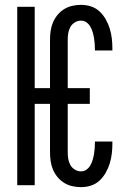

<svg xmlns="http://www.w3.org/2000/svg" viewBox="-20 -763 540 791"><path d="M314 8Q296 8 278 4Q260 0 244.5 -9.5Q229 -19 217 -33.5Q205 -48 198 -65Q191 -82 188.5 -100Q186 -118 186 -137V-335H123V0H51V-735H123V-400H186V-599Q186 -617 188.5 -635Q191 -653 198 -670Q205 -687 217 -701.5Q229 -716 244.5 -725.5Q260 -735 278 -739Q296 -743 314 -743Q335 -743 355 -736.5Q375 -730 390 -716Q405 -702 415.5 -683.5Q426 -665 432 -645.5Q438 -626 440.5 -605.5Q443 -585 443 -564V-555H371V-561Q371 -573 370 -585Q369 -597 367 -608.5Q365 -620 361.5 -631.5Q358 -643 352 -653.5Q346 -664 336 -671Q326 -678 314 -678Q300 -678 288 -670.5Q276 -663 269.5 -651Q263 -639 261 -625.5Q259 -612 259 -599V-400H350V-335H259V-137Q259 -123 261 -109.5Q263 -96 269.5 -84Q276 -72 288 -64.5Q300 -57 314 -57Q326 -57 336 -64Q346 -71 352 -81.5Q358 -92 361.5 -103.5Q365 -115 367 -126.5Q369 -138 370 -150Q371 -162 371 -174V-180H443V-171Q443 -150 440.5 -129.5Q438 -109 432 -89.5Q426 -70 415.5 -51.5Q405 -33 390 -19Q375 -5 355 1.5Q335 8 314 8Z"/></svg>

Font: Iosevka srxl
Style: Regular
Weight: 400
Monospace: yes
Designer: Belleve Invis
Foundry: Belleve Invis
Version: Version 33.0.1; ttfautohint (v1.8.3)